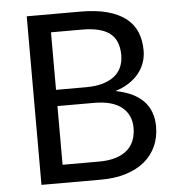

<svg xmlns="http://www.w3.org/2000/svg" viewBox="-52 -764 749 813"><g transform="rotate(-5 323.0 -358.0)"><path d="M343 -77Q384.5 -77 414.5 -86.5Q444.5 -96 463.8 -113.2Q483 -130.5 492 -154.2Q501 -178 501 -206.5Q501 -262 461.5 -294.2Q422 -326.5 343 -326.5H188V-77ZM188 -640V-395.5H316Q357 -395.5 387.2 -404.5Q417.5 -413.5 437.2 -429.5Q457 -445.5 466.5 -468.2Q476 -491 476 -518Q476 -581.5 438 -610.8Q400 -640 320 -640ZM320 -716.5Q386 -716.5 433.8 -703.5Q481.5 -690.5 512.2 -666.5Q543 -642.5 557.5 -607.8Q572 -573 572 -529.5Q572 -503 563.8 -478.8Q555.5 -454.5 539 -433.5Q522.5 -412.5 497.2 -395.8Q472 -379 438 -368.5Q517 -353.5 556.8 -312.2Q596.5 -271 596.5 -204Q596.5 -158.5 579.8 -121Q563 -83.5 530.8 -56.5Q498.5 -29.5 451.5 -14.8Q404.5 0 344.5 0H91.5V-716.5Z"/></g></svg>

Font: Lato 2
Style: Regular
Weight: 400
Designer: Lukasz Dziedzic with Adam Twardoch and Botio Nikoltchev
Foundry: tyPoland Lukasz Dziedzic
Version: Version 2.015; 2015-08-06; http://www.latofonts.com/